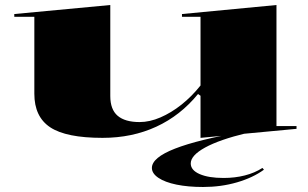

<svg xmlns="http://www.w3.org/2000/svg" viewBox="-20 -535 1230 766"><path d="M389 15Q244 15 180.5 -27Q117 -69 117 -161V-468H37V-479L420 -515V-152Q420 -98 449.5 -73Q479 -48 537 -48Q577 -48 620 -66.5Q663 -85 704 -117.5Q745 -150 780 -194V-468H706V-479L1083 -515V-32H1163V-21L780 15V-153L770 -160Q700 -74 603.5 -29.5Q507 15 389 15ZM964 -4Q856 22 798.5 53.5Q741 85 741 117Q741 144 776.5 159.5Q812 175 872 175Q917 175 956.5 165Q996 155 1027 135L1033 142Q989 174 925.5 192.5Q862 211 790 211Q730 211 684 201.5Q638 192 612 174.5Q586 157 586 135Q586 94 678 58Q770 22 954 -10Z"/></svg>

Font: Kalnia Expanded Medium
Style: Regular
Weight: 500
Width: 7
Designer: Frida Medrano
Foundry: Frida Medrano
Version: Version 1.105